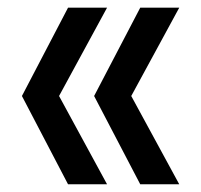

<svg xmlns="http://www.w3.org/2000/svg" viewBox="-20 -540 524 500"><path d="M37.1 -290 157.2 -520H258.8L133.8 -290L258.8 -60.1H157.2ZM225.1 -290 345.2 -520H446.8L321.8 -290L446.8 -60.1H345.2Z"/></svg>

Font: TASA Explorer Medium
Style: Regular
Weight: 500
Designer: Weizhong Zhang
Foundry: Local Remote
Version: Version 1.000;Glyphs 3.1.2 (3151)